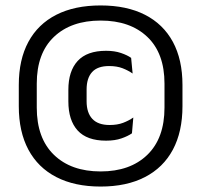

<svg xmlns="http://www.w3.org/2000/svg" viewBox="-20 -672 739 705"><path d="M349.5 13Q254 13 186.8 -21.8Q119.5 -56.5 84.2 -122.5Q49 -188.5 49 -282V-360Q49 -453 84.2 -518.2Q119.5 -583.5 186.8 -617.8Q254 -652 349.5 -652Q445 -652 512.2 -617.8Q579.5 -583.5 614.8 -518.2Q650 -453 650 -360V-282Q650 -188.5 614.8 -122.5Q579.5 -56.5 512.2 -21.8Q445 13 349.5 13ZM369.5 -155.5Q299 -155.5 265 -193Q231 -230.5 231 -300V-342Q231 -411 265.2 -448.2Q299.5 -485.5 369.5 -485.5Q400.5 -485.5 424 -477.5Q447.5 -469.5 461.5 -459.5L467 -402Q450.5 -413.5 429.8 -421.5Q409 -429.5 380.5 -429.5Q338 -429.5 318 -407.2Q298 -385 298 -343.5V-300Q298 -258 319 -235.5Q340 -213 382.5 -213Q411 -213 432 -221Q453 -229 469.5 -240.5L464.5 -182.5Q449.5 -172 425.8 -163.8Q402 -155.5 369.5 -155.5ZM349.5 -42.5Q458 -42.5 521 -103.5Q584 -164.5 584 -277V-365Q584 -476.5 521 -536.5Q458 -596.5 349.5 -596.5Q241 -596.5 178 -536.5Q115 -476.5 115 -365V-277Q115 -164.5 178 -103.5Q241 -42.5 349.5 -42.5Z"/></svg>

Font: Anek Bangla Medium
Style: Regular
Weight: 500
Designer: Sulekha Rajkumar (Bangla), Yesha Goshar (Latin)
Foundry: Ek Type
Version: Version 1.003